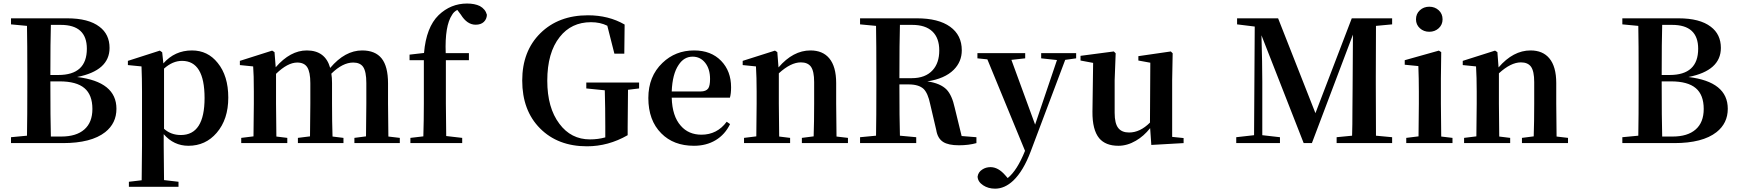

<svg xmlns="http://www.w3.org/2000/svg" viewBox="-20 -831 10090 1115"><path d="M43.9 0V-34.2L136.7 -43Q138.7 -142.6 138.7 -346.7V-388.7Q138.7 -584 136.7 -680.7L43.9 -689.5V-724.6H370.1Q494.1 -724.6 557.6 -675.8Q616.2 -631.8 616.2 -552.7Q616.2 -420.9 427.7 -383.8Q656.2 -356.4 656.2 -199.2Q656.2 -115.2 590.8 -63.5Q509.8 0 345.7 0ZM275.4 -38.1H335.9Q422.9 -38.1 469.7 -79.1Q516.6 -120.1 516.6 -198.2Q516.6 -280.3 470.2 -319.3Q423.8 -358.4 326.2 -358.4H272.5Q272.5 -139.6 275.4 -38.1ZM272.5 -395.5H318.4Q484.4 -395.5 484.4 -547.9Q484.4 -686.5 333 -686.5H275.4Q272.5 -591.8 272.5 -395.5Z M728.5 253.9V224.6L802.7 215.8Q804.7 75.2 804.7 15.6V-298.8Q804.7 -375 801.8 -445.3L722.7 -453.1V-477.5L908.2 -537.1L921.9 -527.3L928.7 -462.9Q995.1 -538.1 1094.7 -538.1Q1186.5 -538.1 1244.1 -465.8Q1305.7 -390.6 1305.7 -264.2Q1305.7 -137.7 1238.3 -59.6Q1173.8 15.6 1074.2 15.6Q989.3 15.6 930.7 -51.8V15.6Q930.7 74.2 932.6 214.8L1016.6 224.6V253.9ZM1030.3 -46.9Q1168 -46.9 1168 -261.7Q1168 -477.5 1037.1 -477.5Q982.4 -477.5 932.6 -432.6V-83Q972.7 -46.9 1030.3 -46.9Z M1380.9 0V-30.3L1452.1 -39.1Q1454.1 -150.4 1454.1 -229.5V-299.8Q1454.1 -399.4 1450.2 -445.3L1373 -453.1V-477.5L1560.5 -537.1L1574.2 -528.3L1581.1 -440.4Q1666 -538.1 1761.7 -538.1Q1869.1 -538.1 1897.5 -436.5Q1983.4 -538.1 2083 -538.1Q2159.2 -538.1 2196.3 -491.7Q2233.4 -445.3 2233.4 -346.7V-229.5Q2233.4 -149.4 2235.4 -38.1L2301.8 -30.3V0H2038.1V-30.3L2105.5 -39.1Q2107.4 -150.4 2107.4 -229.5V-348.6Q2107.4 -415 2088.9 -442.4Q2071.3 -467.8 2031.2 -467.8Q1969.7 -467.8 1904.3 -403.3Q1908.2 -380.9 1908.2 -348.6V-229.5Q1908.2 -122.1 1911.1 -38.1L1974.6 -30.3V0H1710V-30.3L1780.3 -39.1Q1782.2 -150.4 1782.2 -229.5V-347.7Q1782.2 -413.1 1763.7 -441.4Q1746.1 -467.8 1706.1 -467.8Q1650.4 -467.8 1583 -402.3V-229.5Q1583 -149.4 1585 -38.1L1648.4 -30.3V0Z M2363.3 0V-30.3L2438.5 -39.1Q2441.4 -132.8 2441.4 -229.5V-481.4H2358.4V-513.7L2442.4 -523.4Q2455.1 -672.9 2527.3 -743.2Q2597.7 -810.5 2692.4 -810.5Q2736.3 -810.5 2766.6 -795.9Q2798.8 -778.3 2807.6 -745.1Q2806.6 -719.7 2789.6 -703.6Q2772.5 -687.5 2742.2 -687.5Q2692.4 -687.5 2656.2 -746.1L2635.7 -773.4Q2615.2 -762.7 2605.5 -745.1Q2562.5 -681.6 2568.4 -522.5H2703.1V-481.4H2569.3V-229.5Q2569.3 -166 2571.3 -41L2664.1 -30.3V0Z M3388.7 18.6Q3219.7 18.6 3116.2 -85.4Q3012.7 -189.5 3012.7 -363.3Q3012.7 -534.2 3118.2 -638.2Q3223.6 -742.2 3394.5 -742.2Q3514.6 -742.2 3607.4 -688.5L3605.5 -519.5H3547.9L3506.8 -681.6Q3465.8 -702.1 3412.1 -702.1Q3297.9 -702.1 3230.5 -616.2Q3158.2 -525.4 3158.2 -362.3Q3158.2 -205.1 3228.5 -112.3Q3295.9 -21.5 3406.2 -21.5Q3453.1 -21.5 3495.1 -33.2V-96.7Q3495.1 -201.2 3492.2 -306.6L3384.8 -317.4V-351.6H3691.4V-317.4L3627 -309.6Q3625 -172.9 3625 -93.8V-45.9Q3512.7 18.6 3388.7 18.6Z M4009.8 15.6Q3891.6 15.6 3820.3 -56.6Q3745.1 -131.8 3745.1 -261.7Q3745.1 -387.7 3827.1 -465.8Q3902.3 -538.1 4010.7 -538.1Q4109.4 -538.1 4168 -477.5Q4225.6 -418 4225.6 -324.2Q4225.6 -287.1 4218.8 -263.7H3880.9Q3883.8 -156.2 3933.6 -100.6Q3978.5 -48.8 4053.7 -48.8Q4144.5 -48.8 4200.2 -124L4219.7 -110.4Q4190.4 -49.8 4136.2 -17.1Q4082 15.6 4009.8 15.6ZM3880.9 -299.8H4047.9Q4080.1 -299.8 4092.8 -317.4Q4103.5 -333 4103.5 -372.1Q4103.5 -430.7 4075.2 -466.3Q4046.9 -502 4002 -502Q3952.1 -502 3920.9 -454.1Q3884.8 -401.4 3880.9 -299.8Z M4300.8 0V-30.3L4372.1 -39.1Q4374 -150.4 4374 -229.5V-299.8Q4374 -382.8 4370.1 -445.3L4293 -453.1V-477.5L4480.5 -537.1L4494.1 -528.3L4501 -439.5Q4585.9 -538.1 4686.5 -538.1Q4757.8 -538.1 4795.9 -492.2Q4835.9 -444.3 4835.9 -348.6V-229.5Q4835.9 -149.4 4837.9 -38.1L4904.3 -30.3V0H4636.7V-30.3L4705.1 -39.1Q4708 -121.1 4708 -229.5V-354.5Q4708 -417 4689.5 -443.4Q4670.9 -468.8 4630.9 -468.8Q4572.3 -468.8 4502.9 -405.3V-229.5Q4502.9 -149.4 4504.9 -38.1L4568.4 -30.3V0Z M5548.8 12.7Q5487.3 12.7 5457 -6.8Q5424.8 -27.3 5417 -76.2L5381.8 -226.6Q5369.1 -289.1 5343.8 -314.5Q5315.4 -340.8 5256.8 -340.8H5203.1Q5203.1 -139.6 5206.1 -43L5300.8 -34.2V0H4974.6V-34.2L5067.4 -43Q5069.3 -139.6 5069.3 -337.9V-385.7Q5069.3 -582 5067.4 -680.7L4974.6 -689.5V-724.6H5304.7Q5429.7 -724.6 5497.6 -675.8Q5565.4 -627 5565.4 -539.1Q5565.4 -472.7 5518.6 -425.8Q5466.8 -374 5365.2 -358.4Q5441.4 -347.7 5477.5 -310.5Q5508.8 -277.3 5524.4 -205.1L5564.5 -41L5650.4 -34.2V0Q5605.5 12.7 5548.8 12.7ZM5203.1 -377H5274.4Q5354.5 -377 5396.5 -423.8Q5434.6 -465.8 5434.6 -538.1Q5434.6 -610.4 5394.5 -648.4Q5354.5 -686.5 5277.3 -686.5H5206.1Q5203.1 -587.9 5203.1 -377Z M5758.8 264.6Q5718.8 264.6 5689.5 245.1Q5658.2 224.6 5657.2 194.3Q5661.1 168 5684.6 153.3Q5705.1 139.6 5732.4 139.6Q5777.3 139.6 5818.4 187.5L5832 203.1Q5886.7 159.2 5932.6 44.9L5713.9 -486.3L5656.2 -492.2V-522.5H5933.6V-492.2L5853.5 -483.4L5991.2 -107.4L6118.2 -482.4L6026.4 -492.2V-522.5H6229.5V-492.2L6166 -483.4L5965.8 47.9Q5922.9 162.1 5864.3 217.8Q5814.5 264.6 5758.8 264.6Z M6474.6 15.6Q6400.4 15.6 6363.3 -28.3Q6323.2 -77.1 6324.2 -182.6L6328.1 -465.8L6254.9 -479.5V-506.8L6448.2 -532.2L6459 -521.5L6453.1 -365.2V-175.8Q6453.1 -113.3 6474.6 -86.9Q6495.1 -61.5 6537.1 -61.5Q6600.6 -61.5 6658.2 -119.1L6660.2 -466.8L6590.8 -479.5V-504.9L6779.3 -532.2L6790 -521.5L6787.1 -365.2V-36.1L6853.5 -29.3V0L6666 10.7L6659.2 -86.9Q6622.1 -40 6576.2 -13.7Q6526.4 15.6 6474.6 15.6Z M7159.2 0V-34.2L7262.7 -45.9L7266.6 -676.8L7164.1 -689.5V-724.6H7402.3L7619.1 -173.8L7830.1 -724.6H8064.5V-689.5L7970.7 -680.7Q7969.7 -582 7969.7 -385.7V-337.9Q7969.7 -140.6 7970.7 -43L8064.5 -34.2V0H7742.2V-34.2L7832 -43Q7834 -96.7 7834 -202.1Q7834 -284.2 7835 -322.3L7836.9 -629.9L7598.6 0H7550.8L7305.7 -626Q7310.5 -462.9 7310.5 -357.4V-45.9L7413.1 -34.2V0Z M8146.5 0V-30.3L8217.8 -39.1Q8219.7 -150.4 8219.7 -229.5V-298.8Q8219.7 -374 8216.8 -447.3L8137.7 -455.1V-481.4L8335.9 -537.1L8349.6 -528.3L8347.7 -376V-229.5Q8347.7 -149.4 8349.6 -38.1L8415 -30.3V0ZM8203.1 -718.8Q8203.1 -751 8225.6 -771.5Q8248 -792 8280.3 -792Q8312.5 -792 8335 -771.5Q8357.4 -751 8357.4 -718.8Q8357.4 -687.5 8335 -667Q8312.5 -646.5 8280.3 -646.5Q8248 -646.5 8225.6 -667Q8203.1 -687.5 8203.1 -718.8Z M8482.4 0V-30.3L8553.7 -39.1Q8555.7 -150.4 8555.7 -229.5V-299.8Q8555.7 -382.8 8551.8 -445.3L8474.6 -453.1V-477.5L8662.1 -537.1L8675.8 -528.3L8682.6 -439.5Q8767.6 -538.1 8868.2 -538.1Q8939.5 -538.1 8977.5 -492.2Q9017.6 -444.3 9017.6 -348.6V-229.5Q9017.6 -149.4 9019.5 -38.1L9085.9 -30.3V0H8818.4V-30.3L8886.7 -39.1Q8889.6 -121.1 8889.6 -229.5V-354.5Q8889.6 -417 8871.1 -443.4Q8852.5 -468.8 8812.5 -468.8Q8753.9 -468.8 8684.6 -405.3V-229.5Q8684.6 -149.4 8686.5 -38.1L8750 -30.3V0Z M9401.4 0V-34.2L9494.1 -43Q9496.1 -142.6 9496.1 -346.7V-388.7Q9496.1 -584 9494.1 -680.7L9401.4 -689.5V-724.6H9727.5Q9851.6 -724.6 9915 -675.8Q9973.6 -631.8 9973.6 -552.7Q9973.6 -420.9 9785.2 -383.8Q10013.7 -356.4 10013.7 -199.2Q10013.7 -115.2 9948.2 -63.5Q9867.2 0 9703.1 0ZM9632.8 -38.1H9693.4Q9780.3 -38.1 9827.1 -79.1Q9874 -120.1 9874 -198.2Q9874 -280.3 9827.6 -319.3Q9781.2 -358.4 9683.6 -358.4H9629.9Q9629.9 -139.6 9632.8 -38.1ZM9629.9 -395.5H9675.8Q9841.8 -395.5 9841.8 -547.9Q9841.8 -686.5 9690.4 -686.5H9632.8Q9629.9 -591.8 9629.9 -395.5Z"/></svg>

Font: Bpmf GenRyu Min B
Style: B
Weight: 700
Foundry: But Ko
Version: Version 1.320